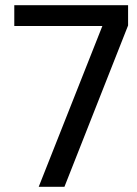

<svg xmlns="http://www.w3.org/2000/svg" viewBox="-20 -720 526 739"><path d="M129 -1 374 -620H35V-700H473V-622L228 -1Z"/></svg>

Font: Inclusive Sans
Style: Regular
Weight: 400
Designer: Olivia King
Foundry: Olivia King
Version: Version 2.004